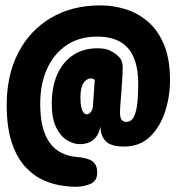

<svg xmlns="http://www.w3.org/2000/svg" viewBox="-20 -664 659 716"><path d="M262.5 32.5Q236.5 32.5 202.5 26.8Q168.5 21 134 4Q99.5 -13 70.2 -46.5Q41 -80 23 -135.2Q5 -190.5 5 -273Q5 -384 48.2 -467.5Q91.5 -551 170.2 -597.5Q249 -644 355 -644Q402.5 -644 448.8 -629.5Q495 -615 532.2 -582.8Q569.5 -550.5 591.8 -497Q614 -443.5 614 -365Q614 -302.5 595 -245.8Q576 -189 538.2 -153.2Q500.5 -117.5 443 -117.5Q393 -117.5 373.8 -138Q354.5 -158.5 354.5 -193Q349.5 -162 330 -144.2Q310.5 -126.5 277.5 -126.5Q254 -126.5 229.8 -141.2Q205.5 -156 189.2 -189.2Q173 -222.5 173 -277.5Q173 -339.5 193.2 -385.8Q213.5 -432 251.8 -458Q290 -484 344.5 -484Q359.5 -484 371.8 -481.5Q384 -479 394 -473.5Q415 -462.5 426.2 -449.2Q437.5 -436 437.5 -414Q437.5 -397 435.8 -368Q434 -339 432.5 -318.5Q431.5 -306.5 430.2 -291.2Q429 -276 428.2 -263Q427.5 -250 427.5 -243.5Q427.5 -225 433.8 -217.2Q440 -209.5 450.5 -209.5Q471.5 -209.5 481 -232.2Q490.5 -255 493 -287.8Q495.5 -320.5 495.5 -350Q495.5 -411.5 478.2 -450.8Q461 -490 427 -508.8Q393 -527.5 342.5 -527.5Q275 -527.5 227.5 -495Q180 -462.5 155 -406.2Q130 -350 130 -277.5Q130 -207 147.8 -164.2Q165.5 -121.5 196.5 -101.5Q227.5 -81.5 267 -78.5Q307 -75.5 324.8 -62.5Q342.5 -49.5 342.5 -20.5Q342.5 11 317.2 21.8Q292 32.5 262.5 32.5ZM303.5 -237.5Q311 -237.5 318.2 -245.8Q325.5 -254 326.5 -268.5L333.5 -366.5Q331.5 -368 327.8 -369.8Q324 -371.5 317 -371.5Q310.5 -371.5 301.8 -365.8Q293 -360 286.5 -344.5Q280 -329 280 -299.5Q280 -276.5 283.5 -262.8Q287 -249 292.5 -243.2Q298 -237.5 303.5 -237.5Z"/></svg>

Font: Sono Monospace ExtraBold
Style: Regular
Weight: 800
Version: Version 2.112